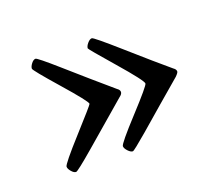

<svg xmlns="http://www.w3.org/2000/svg" viewBox="-60 -428 480 423"><g transform="rotate(-20 180.0 -216.5)"><path d="M39 -102Q39 -108 86.5 -160.5Q134 -213 134 -215Q134 -221 87.5 -274Q41 -327 41 -331Q41 -336 46 -342.5Q51 -349 56 -349Q60 -349 102 -312Q154 -266 202 -225Q208 -221 208 -216Q208 -211 201 -206Q153 -165 101 -120Q59 -84 55 -84Q50 -84 44.5 -90.5Q39 -97 39 -102ZM171 -102Q171 -108 218 -159Q265 -210 265 -215Q265 -222 218.5 -275.5Q172 -329 172 -331Q172 -336 177.5 -342.5Q183 -349 188 -349Q192 -349 243 -304Q258 -291 267.5 -282.5Q277 -274 296 -257.5Q315 -241 334 -225Q340 -221 340 -216Q340 -213 333 -206Q279 -160 226 -114Q191 -84 188 -84Q183 -84 177 -90.5Q171 -97 171 -102Z"/></g></svg>

Font: OFL Sorts Mill Goudy TT
Style: Regular
Weight: 500
Version: Version 003.000